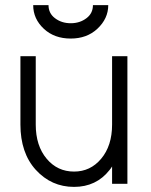

<svg xmlns="http://www.w3.org/2000/svg" viewBox="-20 -720 593 752"><path d="M110 -700Q110 -646 152 -607Q193 -569 257 -569Q320 -569 361 -607Q404 -647 404 -700H344Q344 -668 319 -649Q293 -629 257 -629Q221 -629 195 -649Q170 -668 170 -700ZM60 -500V-232Q60 -177 75 -132.5Q90 -88 120 -55Q181 12 270 12Q357 12 409 -54Q411 -57 414 -60.5Q417 -64 419 -68V0H479V-500H419V-232Q419 -149 376 -98Q334 -48 270 -48Q205 -48 163 -98Q120 -149 120 -232V-500Z"/></svg>

Font: Unageo
Style: Light
Weight: 300
Designer: Richard Sepsi
Foundry: Richard Sepsi
Version: Version 2.000